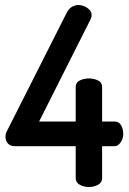

<svg xmlns="http://www.w3.org/2000/svg" viewBox="-20 -751 520 771"><path d="M337 0Q317 0 300.5 -9Q284 -18 284 -35V-164H39Q22 -164 12 -174.5Q2 -185 2 -203Q2 -208 3.5 -214Q5 -220 8 -225L249 -702Q258 -718 270.5 -724.5Q283 -731 296 -731Q306 -731 318 -726Q330 -721 339 -712Q348 -703 348 -690Q348 -684 344 -674L137 -263H284V-401Q284 -420 300.5 -428Q317 -436 337 -436Q357 -436 373.5 -428Q390 -420 390 -401V-263H440Q458 -263 466.5 -247.5Q475 -232 475 -213Q475 -195 464.5 -179.5Q454 -164 440 -164H390V-35Q390 -18 373.5 -9Q357 0 337 0Z"/></svg>

Font: Dosis SemiBold
Style: Regular
Weight: 600
Designer: EdgarTolentino, PabloImpallari, IginoMarini
Foundry: EdgarTolentino, PabloImpallari, IginoMarini
Version: Version 3.001; ttfautohint (v1.8.2)